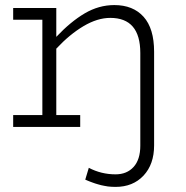

<svg xmlns="http://www.w3.org/2000/svg" viewBox="-20 -503 736 761"><path d="M433.1 -482.9Q507.3 -482.9 549.1 -436.5Q590.8 -390.1 590.8 -297.9V73.2Q590.8 148.4 548.8 193.1Q506.8 237.8 438 237.8Q430.2 237.8 422.4 237.3Q414.6 236.8 408 236.1Q401.4 235.4 393.6 233.6Q385.7 231.9 380.9 231Q376 230 368.2 227.5Q360.4 225.1 356.9 224.1Q353.5 223.1 345.9 220.2Q338.4 217.3 336.2 216.6Q334 215.8 326.4 212.6Q318.8 209.5 317.9 209L332 162.1Q381.3 188 438 188Q482.9 188 509.5 158.7Q536.1 129.4 536.1 74.2V-293Q536.1 -432.1 417 -432.1Q366.2 -432.1 311 -399.4Q255.9 -366.7 203.1 -310.1V-46.9H297.9V0H32.2V-46.9H147.9V-424.8H32.2V-471.2H203.1V-356.9Q259.8 -417 315.7 -450Q371.6 -482.9 433.1 -482.9Z"/></svg>

Font: BioRhyme Light
Style: Regular
Weight: 300
Designer: Aoife Mooney
Foundry: Aoife Mooney Type
Version: Version 1.500;PS 001.500;hotconv 1.0.88;makeotf.lib2.5.64775